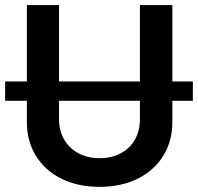

<svg xmlns="http://www.w3.org/2000/svg" viewBox="-29 -727 781 758"><path d="M732.4 -329.1H651.4V-245.1Q651.4 -169.9 615.5 -111.8Q579.6 -53.7 514.4 -21.5Q449.2 10.7 364.3 10.7Q278.8 10.7 213.6 -21.5Q148.4 -53.7 112.8 -111.8Q77.1 -169.9 77.1 -245.1V-329.1H-8.8V-405.3H77.1V-707H204.1V-405.3H523.4V-707H651.4V-405.3H732.4ZM364.3 -102.5Q412.1 -102.5 448.2 -122.1Q484.4 -141.6 503.9 -176.5Q523.4 -211.4 523.4 -255.9V-329.1H204.1V-255.9Q204.1 -211.4 223.9 -176.8Q243.7 -142.1 280 -122.3Q316.4 -102.5 364.3 -102.5Z"/></svg>

Font: Pretendard Std SemiBold
Style: Regular
Weight: 600
Designer: Base glyphs from Inter by Rasmus Andersson; Hangeul glyphs from Noto Sans CJK(Source Han Sans) by Jang Soo-young and Kan
Foundry: Kil Hyung-jin
Version: Version 1.309